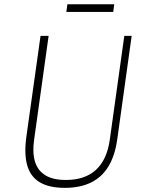

<svg xmlns="http://www.w3.org/2000/svg" viewBox="-20 -896 678 926"><path d="M292.5 10Q217 10 172 -16.8Q127 -43.5 111.2 -98.8Q95.5 -154 107.5 -239L175.5 -723H214.5L144.5 -222Q135.5 -159 149 -115.8Q162.5 -72.5 199.5 -50.2Q236.5 -28 297.5 -28Q390 -28 443 -77Q496 -126 509.5 -222L579.5 -723H615L545.5 -224Q534.5 -145.5 503 -93.5Q471.5 -41.5 419 -15.8Q366.5 10 292.5 10ZM300 -838.5 305 -875.5H531L526 -838.5Z"/></svg>

Font: Public Sans Thin
Style: Italic
Weight: 100
Italic angle: -8°
Designer: The Public Sans project authors (U.S. Web Design System). Libre Franklin designed by Pablo Impallari and Rodrigo Fuenzal
Version: Version 2.000